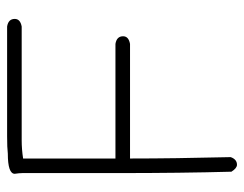

<svg xmlns="http://www.w3.org/2000/svg" viewBox="-93 -615 686 540"><g transform="rotate(-90 250.0 -345.0)"><path d="M136.7 -668H445.3Q466.8 -664.6 466.8 -646.5Q466.8 -630.9 445.3 -627H125Q100.1 -627 74.2 -623V-363.3H396.5Q418 -359.9 418 -341.8Q418 -326.2 396.5 -322.3H74.2V-320.3Q74.2 -200.7 78.1 -39.1Q71.8 -21.5 56.6 -21.5Q46.9 -21.5 37.1 -37.1Q33.2 -176.8 33.2 -357.4V-625Q33.2 -633.3 31.2 -646.5Q31.2 -666 87.9 -666Q104 -668 136.7 -668Z"/></g></svg>

Font: CEF Fonts CJK Mono
Style: Regular
Weight: 400
Designer: PartyBoss (派对大魔王)
Version: Release 2.25